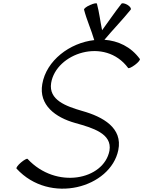

<svg xmlns="http://www.w3.org/2000/svg" viewBox="-20 -1100 857 1149"><path d="M79 -91C279 127 642 23 688 -202C715 -334 597 -401 472 -436C376 -464 270 -501 286 -603C315 -782 608 -881 747 -693C750 -689 768 -697 788 -712C807 -726 820 -742 817 -747C763 -821 686 -856 605 -862C656 -923 712 -980 762 -1042C767 -1048 759 -1061 744 -1070C728 -1080 712 -1083 707 -1078C666 -1026 630 -972 591 -919C580 -972 574 -1026 560 -1078C559 -1083 541 -1080 519 -1070C498 -1061 481 -1048 483 -1042C499 -980 526 -922 544 -860C398 -844 257 -738 233 -597C211 -471 312 -397 430 -364C533 -335 653 -301 635 -198C601 -23 316 35 145 -149C142 -153 124 -143 106 -128C87 -112 75 -95 79 -91Z"/></svg>

Font: Nupuram Light Oblique
Style: Regular
Weight: 300
Designer: Santhosh Thottingal (santhosh.thottingal@gmail.com)
Foundry: SMC
Version: Version 1.000